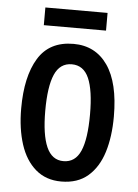

<svg xmlns="http://www.w3.org/2000/svg" viewBox="-51 -727 560 778"><g transform="rotate(5 229.0 -338.5)"><path d="M417 -271Q417 -189 397.5 -126Q378 -63 336 -26.5Q294 10 227 10Q165 10 123 -26Q81 -62 60.5 -125.5Q40 -189 40 -271Q40 -401 85.5 -475.5Q131 -550 229 -550Q318 -550 367.5 -479Q417 -408 417 -271ZM138 -270Q138 -173 160 -123Q182 -73 229 -73Q277 -73 298.5 -122Q320 -171 320 -271Q320 -369 298.5 -418Q277 -467 229 -467Q181 -467 159.5 -418Q138 -369 138 -270ZM355 -687V-615H102V-687Z"/></g></svg>

Font: Noto Sans ExtraCondensed Medium
Style: Regular
Weight: 500
Width: 2
Designer: Monotype Design Team
Foundry: Monotype Imaging Inc.
Version: Version 2.013; ttfautohint (v1.8.4.7-5d5b)